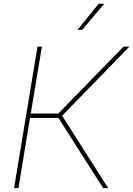

<svg xmlns="http://www.w3.org/2000/svg" viewBox="-20 -967 686 987"><path d="M52.2 0 172.9 -727.5H195.3L138.2 -383.3H279.8L615.2 -727.5H645.5L299.3 -372.1L536.1 0H510.3L280.3 -360.8H134.3L74.7 0ZM378.4 -813.5 486.8 -947.3H515.6L402.3 -813.5Z"/></svg>

Font: Inter 24pt Thin
Style: Italic
Weight: 250
Italic angle: -9.3988°
Version: Version 4.001;git-66647c0bb